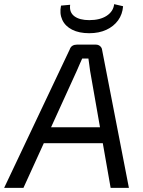

<svg xmlns="http://www.w3.org/2000/svg" viewBox="-50 -905 689 925"><path d="M412 -690Q424 -690 432.5 -682.5Q441 -675 442 -664L571 0H483L384 -564Q382 -579 380 -594Q378 -609 376 -623H346Q340 -610 333 -594Q326 -578 320 -564L63 0H-30L286 -667Q290 -679 299 -684.5Q308 -690 320 -690ZM486 -292 476 -215H126L136 -292ZM500 -885 543 -875Q540 -836 519 -807Q498 -778 462.5 -761.5Q427 -745 380 -745Q331 -745 297.5 -762Q264 -779 250 -809.5Q236 -840 244 -878L288 -882Q283 -846 308 -827Q333 -808 380 -808Q432 -808 464 -829Q496 -850 500 -885Z"/></svg>

Font: Exo 2
Style: Italic
Weight: 400
Italic angle: -8°
Designer: Natanael Gama
Foundry: Natanael Gama
Version: Version 2.010